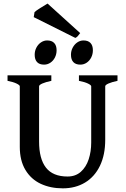

<svg xmlns="http://www.w3.org/2000/svg" viewBox="-20 -1035 704 1070"><path d="M566.4 -255.9Q566.4 -171.9 536.9 -110.8Q507.3 -49.8 453.9 -17.6Q400.4 14.6 330.1 14.6Q261.2 14.6 207 -10.7Q152.8 -36.1 121.6 -88.1Q90.3 -140.1 90.3 -216.8V-554.2Q90.3 -560.5 72.5 -569.3Q54.7 -578.1 22 -584.5V-615.2H266.1V-584.5Q233.9 -577.6 215.8 -569.6Q197.8 -561.5 197.8 -554.2V-246.1Q197.8 -149.9 236.3 -100.6Q274.9 -51.3 356.4 -51.3Q400.9 -51.3 430.4 -77.6Q460 -104 474.1 -147Q488.3 -189.9 488.3 -240.7V-554.2Q488.3 -560.5 470.5 -569.3Q452.6 -578.1 419.9 -584.5V-615.2H634.8V-584.5Q602.5 -577.6 584.5 -569.6Q566.4 -561.5 566.4 -554.2ZM173.3 -730Q173.3 -751.5 182.9 -769.8Q192.4 -788.1 208.5 -798.8Q224.6 -809.6 242.7 -809.6Q268.1 -809.6 281.7 -795.7Q295.4 -781.7 295.4 -754.9Q295.4 -732.9 286.1 -714.6Q276.9 -696.3 260.7 -685.5Q244.6 -674.8 225.6 -674.8Q199.7 -674.8 186.5 -689Q173.3 -703.1 173.3 -730ZM375.5 -730Q375.5 -751.5 385.3 -769.8Q395 -788.1 410.9 -798.8Q426.8 -809.6 445.3 -809.6Q470.7 -809.6 484.1 -795.7Q497.6 -781.7 497.6 -754.9Q497.6 -732.9 488.3 -714.6Q479 -696.3 462.9 -685.5Q446.8 -674.8 427.7 -674.8Q401.9 -674.8 388.7 -689Q375.5 -703.1 375.5 -730ZM168 -939.5 172.4 -967.3Q178.7 -974.1 204.6 -990.5Q230.5 -1006.8 245.1 -1015.1L426.8 -850.6Q417.5 -837.9 412.4 -832.5Q407.2 -827.1 399.9 -823.7Z"/></svg>

Font: David Libre Medium
Style: Regular
Weight: 500
Version: Version 1.000